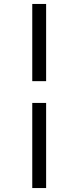

<svg xmlns="http://www.w3.org/2000/svg" viewBox="-20 -819 395 970"><path d="M143 -799H213V-409H143ZM143 -299H213V131H143Z"/></svg>

Font: Cafe24 ClassicType
Style: Regular
Weight: 400
Designer: Cafe24 thkim, hmlim, mnelim & 4IR
Foundry: Cafe24
Version: Version 1.000